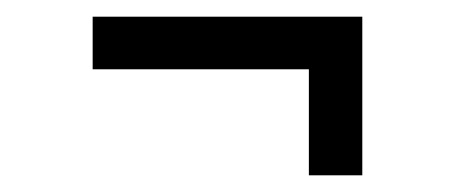

<svg xmlns="http://www.w3.org/2000/svg" viewBox="-20 -367 540 230"><path d="M350 -284H91V-347H414V-157H350Z"/></svg>

Font: Vazir Code FD
Style: Code-FD
Weight: 400
Foundry: DejaVu fonts team - Redesigned by Saber Rastikerdar
Version: Version 1.1.2